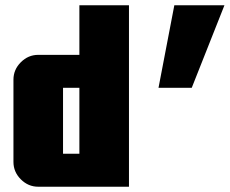

<svg xmlns="http://www.w3.org/2000/svg" viewBox="-20 -708 871 728"><path d="M641 -688H831L707 -375H581ZM281 -125V-375H219V-125ZM469 0H125Q87 0 59 -28Q31 -56 31 -94V-406Q31 -444 59 -472Q87 -500 125 -500H281V-688H469Z"/></svg>

Font: CostaRica
Style: Normal
Weight: 900
Version: Version 1.3